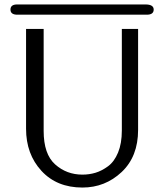

<svg xmlns="http://www.w3.org/2000/svg" viewBox="-20 -825 739 862"><path d="M57 -805H633Q670 -805 670 -782Q670 -759 639 -759H58Q27 -759 27 -782Q27 -805 57 -805ZM97 -247V-695H176V-237Q176 -133 227.5 -87Q279 -41 350 -41Q381 -41 409 -49.5Q437 -58 465 -78.5Q493 -99 510 -140Q527 -181 527 -239V-695H600V-242Q600 -122 526 -52.5Q452 17 350 17Q235 17 166 -58Q97 -133 97 -247Z"/></svg>

Font: Coval
Style: ExtraLight
Weight: 250
Foundry: Context Ltd
Version: Version 001.000